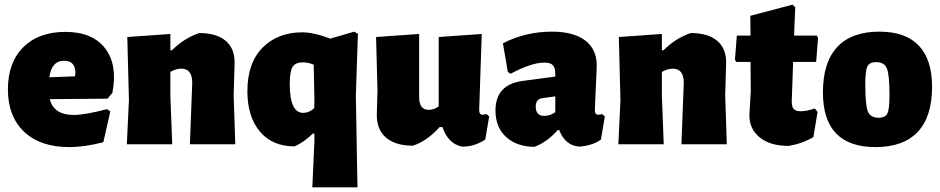

<svg xmlns="http://www.w3.org/2000/svg" viewBox="-20 -620 4039 825"><path d="M277 12Q153 12 83.5 -54Q14 -120 14 -236Q14 -351 80 -417Q146 -483 261 -483Q377 -483 431.5 -412.5Q486 -342 463 -221L442 -196L194 -194Q211 -126 297 -126Q344 -126 440 -151L454 -141L424 -9Q344 12 277 12ZM255 -359Q202 -359 192 -288L302 -292L304 -306Q304 -359 255 -359Z M712 -474V-404H719Q771 -456 836 -478Q911 -478 950.5 -444Q990 -410 988 -346L984 -210L991 0H796L806 -264Q806 -325 759 -325Q736 -325 712 -311V-210L720 0H525L534 -190L527 -461Z M1399 -454 1502 -484 1518 -475 1509 -210 1516 185H1322L1331 -13V-46H1324Q1288 -10 1246 9Q1150 9 1096.5 -55Q1043 -119 1043 -228Q1043 -350 1108.5 -415.5Q1174 -481 1278 -481Q1329 -481 1399 -454ZM1282 -352Q1249 -352 1237 -332.5Q1225 -313 1225 -259Q1225 -135 1283 -135Q1308 -135 1330 -155L1331 -188L1328 -342Q1305 -352 1282 -352Z M1754 6Q1680 6 1639.5 -28Q1599 -62 1599 -126L1602 -229L1596 -461L1781 -474V-203Q1781 -148 1822 -148Q1845 -148 1865 -163V-461L2050 -474L2039 -148Q2039 -127 2053 -127Q2060 -127 2070 -130L2082 -120L2065 -20Q2017 11 1965 10Q1906 -2 1881 -74H1869Q1814 -13 1754 6Z M2352 -484Q2444 -484 2494 -446.5Q2544 -409 2544 -339Q2544 -322 2540 -241Q2536 -160 2536 -148Q2536 -127 2550 -127Q2556 -127 2567 -130L2579 -120L2562 -20Q2525 6 2469 10Q2408 5 2383 -61H2376Q2332 -10 2276 11Q2200 10 2154.5 -31.5Q2109 -73 2109 -145Q2109 -256 2224 -272L2366 -291V-303Q2366 -329 2355.5 -340Q2345 -351 2319 -351Q2263 -351 2174 -303L2162 -311L2141 -434Q2238 -484 2352 -484ZM2366 -206 2309 -198Q2282 -194 2282 -162Q2282 -122 2319 -122Q2343 -122 2366 -138Z M2824 -474V-404H2831Q2883 -456 2948 -478Q3023 -478 3062.5 -444Q3102 -410 3100 -346L3096 -210L3103 0H2908L2918 -264Q2918 -325 2871 -325Q2848 -325 2824 -311V-210L2832 0H2637L2646 -190L2639 -461Z M3369 7Q3290 7 3245 -29Q3200 -65 3200 -125L3206 -229L3205 -354H3143L3138 -364L3146 -467H3205L3204 -552L3385 -600L3397 -589L3392 -467H3490L3495 -457L3487 -354H3388L3382 -185Q3382 -161 3390.5 -151.5Q3399 -142 3421 -142Q3447 -142 3481 -154L3493 -139L3475 -31Q3428 -3 3369 7Z M3759 -484Q3871 -484 3928 -424Q3985 -364 3985 -247Q3985 -119 3923.5 -53.5Q3862 12 3742 12Q3516 12 3516 -223Q3516 -352 3577.5 -418Q3639 -484 3759 -484ZM3745 -353Q3716 -353 3707 -334.5Q3698 -316 3698 -257Q3698 -169 3709 -141.5Q3720 -114 3756 -114Q3784 -114 3793 -132.5Q3802 -151 3802 -211Q3802 -298 3791 -325.5Q3780 -353 3745 -353Z"/></svg>

Font: Alegreya Sans Black
Style: Regular
Weight: 900
Designer: Juan Pablo del Peral
Foundry: Huerta Tipografica
Version: Version 2.007